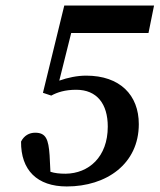

<svg xmlns="http://www.w3.org/2000/svg" viewBox="-20 -659 576 693"><path d="M221 14C364 14 481 -67 481 -211C481 -316 413 -386 291 -386C259 -386 225 -379 194 -368L237 -540H516L536 -639H212L135 -324L165 -314C187 -326 215 -335 255 -335C330 -335 369 -284 369 -202C369 -92 300 -33 217 -32C195 -32 177 -34 162 -39L159 -99C155 -156 146 -180 107 -180C86 -180 67 -170 56 -148C55 -45 114 14 221 14Z"/></svg>

Font: Source Serif Pro Semibold
Style: Italic
Weight: 600
Italic angle: -12°
Designer: Frank Grießhammer
Foundry: Adobe Systems Incorporated
Version: Version 3.001;hotconv 1.0.111;makeotfexe 2.5.65597